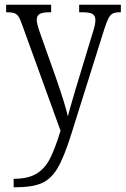

<svg xmlns="http://www.w3.org/2000/svg" viewBox="-20 -556 533 815"><path d="M38 203Q99 203 134.5 181.5Q170 160 191.5 118.5Q213 77 237 -1L75 -448Q66 -474 59 -485Q52 -496 41 -500Q30 -504 8 -504H6V-536H197V-504H192Q160 -504 148 -496.5Q136 -489 136 -471Q136 -455 151 -413L217 -227Q257 -112 268 -62Q275 -90 301 -178L308 -201L372 -412Q385 -451 385 -470Q385 -489 373 -496.5Q361 -504 328 -504H316V-536H493V-504H489Q469 -504 458.5 -498.5Q448 -493 440 -477.5Q432 -462 421 -427L283 12Q252 111 224.5 157.5Q197 204 157 221.5Q117 239 43 239H38Z"/></svg>

Font: Noto Serif NarrowLight
Style: Regular
Weight: 300
Width: 4
Designer: Monotype Design Team
Foundry: Monotype Imaging Inc.
Version: Version 1.001